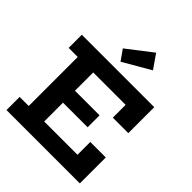

<svg xmlns="http://www.w3.org/2000/svg" viewBox="-278 -1206 1368 1368"><g transform="rotate(45 406.0 -521.5)"><path d="M521 -442.5V-322H199V-442.5ZM608.5 -261.5H764.5V0H25.5V-132.5H117V-626.5H25.5V-759H755.5V-497.5H599.5V-626.5H273V-132.5H608.5ZM490.5 -1043 563.5 -938 356.5 -818 301 -897Z"/></g></svg>

Font: Hepta Slab ExtraLight
Style: Bold
Weight: 700
Version: Version 1.102